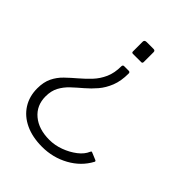

<svg xmlns="http://www.w3.org/2000/svg" viewBox="-203 -635 914 914"><g transform="rotate(45 254.0 -177.5)"><path d="M228 -518Q228 -530 243 -530H289Q294 -530 297 -527.5Q300 -525 300 -519V-453Q300 -444 292 -444H236Q228 -444 228 -452ZM467 40Q470 41 471 44Q472 47 470 49Q439 107 377.5 141Q316 175 243 175Q178 175 130 152.5Q82 130 56 89Q30 48 30 -6Q30 -48 44.5 -78Q59 -108 83.5 -131.5Q108 -155 134.5 -177.5Q161 -200 185 -225.5Q209 -251 224 -284.5Q239 -318 239 -364Q239 -368 241.5 -370.5Q244 -373 247 -373H279Q288 -373 288 -363Q288 -313 273.5 -276.5Q259 -240 236 -213Q213 -186 187 -164Q161 -142 137.5 -120Q114 -98 99.5 -71Q85 -44 85 -7Q85 54 128.5 90.5Q172 127 244 127Q281 127 317.5 113.5Q354 100 382.5 78Q411 56 422 29Q424 26 425 24.5Q426 23 431 25Z"/></g></svg>

Font: Libre Franklin Thin ExtraLight
Style: Regular
Weight: 250
Version: Version 3.000